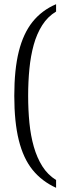

<svg xmlns="http://www.w3.org/2000/svg" viewBox="-20 -772 313 914"><path d="M247 122Q179 91 135 36.5Q91 -18 69.5 -104.5Q48 -191 48 -316Q48 -441 69.5 -527Q91 -613 135 -668Q179 -723 247 -752V-717Q207 -693 181 -652Q155 -611 140.5 -558.5Q126 -506 120 -444.5Q114 -383 114 -316Q114 -249 120 -187.5Q126 -126 141 -73.5Q156 -21 181.5 19.5Q207 60 247 85Z"/></svg>

Font: Noto Serif Khmer Condensed Light
Style: Regular
Weight: 300
Width: 3
Designer: Danh Hong and the Monotype Design Team
Foundry: Monotype Imaging Inc.
Version: Version 2.004